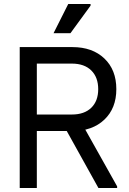

<svg xmlns="http://www.w3.org/2000/svg" viewBox="-20 -934 640 954"><path d="M78 0V-700H163V0ZM125 -283V-365H337Q399 -365 433.5 -398.5Q468 -432 468 -491H558Q558 -396 498.5 -339.5Q439 -283 340 -283ZM468 -491Q468 -550 433.5 -584Q399 -618 337 -618H125V-700H340Q439 -700 498.5 -643.5Q558 -587 558 -491ZM469 0 300 -304 378 -336 562 -8V0ZM246 -769 319 -914H430V-906L330 -769Z"/></svg>

Font: Fustat Medium
Style: Regular
Weight: 500
Designer: Mohamed Gaber, Khaled Hosny, Laura Garcia Mut
Foundry: Kief Type Foundry, Alif Type Foundry, Hard Type Foundry
Version: Version 1.007